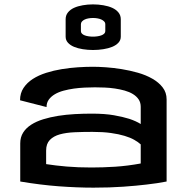

<svg xmlns="http://www.w3.org/2000/svg" viewBox="-20 -864 859 884"><path d="M627.9 -199.2Q616.2 -210 598.1 -220.2Q580.1 -230.5 553.5 -238.5Q526.9 -246.6 490.5 -251.7Q454.1 -256.8 405.3 -256.8Q361.8 -256.8 323.2 -255.1Q284.7 -253.4 255.6 -245.4Q226.6 -237.3 209.5 -219.7Q192.4 -202.1 192.4 -170.9V-108.4Q235.4 -101.6 287.1 -97.2Q338.9 -92.8 401.4 -92.8Q453.1 -92.8 510 -96.4Q566.9 -100.1 627.9 -111.3ZM408.2 -556.6Q433.1 -556.6 467.8 -554.2Q502.4 -551.8 540.3 -545.7Q578.1 -539.6 615 -529.1Q651.9 -518.6 681.4 -501.7Q710.9 -484.9 729 -461.4Q747.1 -438 747.1 -406.2V-28.3Q705.6 -20 653.8 -14.2Q609.4 -8.8 547.6 -4.4Q485.8 0 410.2 0Q335 0 250.2 -6.3Q165.5 -12.7 73.2 -28.3V-204.1Q73.2 -232.4 86.7 -253.7Q100.1 -274.9 123.8 -290Q147.5 -305.2 179.2 -314.9Q210.9 -324.7 247.6 -330.6Q284.2 -336.4 323.7 -338.6Q363.3 -340.8 402.3 -340.8Q462.9 -340.8 505.1 -333.3Q547.4 -325.7 575.2 -316.9Q606.9 -306.2 627.9 -293V-372.1Q627.9 -392.1 618.2 -406.5Q608.4 -420.9 592 -430.9Q575.7 -440.9 554 -447Q532.2 -453.1 508.8 -456.5Q485.4 -460 461.7 -460.9Q438 -461.9 417 -461.9Q395 -461.9 369.9 -460.7Q344.7 -459.5 320.1 -456.1Q295.4 -452.6 272.7 -446.5Q250 -440.4 232.7 -430.2Q215.3 -419.9 204.8 -405.5Q194.3 -391.1 194.3 -371.1L72.3 -402.3Q72.3 -435.1 88.4 -459.2Q104.5 -483.4 131.1 -500.5Q157.7 -517.6 192.4 -528.6Q227.1 -539.6 264.4 -545.7Q301.8 -551.8 338.9 -554.2Q376 -556.6 408.2 -556.6ZM408.2 -843.8Q432.6 -843.8 455.8 -839.8Q479 -835.9 496.8 -827.9Q514.6 -819.8 525.4 -806.6Q536.1 -793.5 536.1 -775.4V-695.3Q536.1 -679.2 525.4 -667.5Q514.6 -655.8 496.8 -648.4Q479 -641.1 455.8 -637.5Q432.6 -633.8 408.2 -633.8Q383.8 -633.8 361.1 -637.5Q338.4 -641.1 320.8 -648.4Q303.2 -655.8 292.7 -667.5Q282.2 -679.2 282.2 -695.3V-775.4Q282.2 -793.5 292.7 -806.6Q303.2 -819.8 320.8 -827.9Q338.4 -835.9 361.1 -839.8Q383.8 -843.8 408.2 -843.8ZM408.2 -781.2Q397.9 -781.2 387.9 -779.5Q377.9 -777.8 370.1 -774.2Q362.3 -770.5 357.4 -765.1Q352.5 -759.8 352.5 -752V-720.7Q352.5 -713.9 357.4 -709Q362.3 -704.1 370.1 -701.2Q377.9 -698.2 387.9 -696.8Q397.9 -695.3 408.2 -695.3Q418.5 -695.3 428.5 -696.8Q438.5 -698.2 446.5 -701.2Q454.6 -704.1 459.7 -709Q464.8 -713.9 464.8 -720.7V-752Q464.8 -759.8 459.7 -765.1Q454.6 -770.5 446.5 -774.2Q438.5 -777.8 428.5 -779.5Q418.5 -781.2 408.2 -781.2Z"/></svg>

Font: Revalia
Style: Regular
Weight: 400
Designer: Johan Kallas, Mihkel Virkus
Foundry: Johan Kallas, Mihkel Virkus
Version: Version 1.001